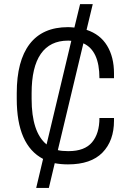

<svg xmlns="http://www.w3.org/2000/svg" viewBox="-20 -860 640 940"><path d="M434.1 -839.8 403.8 -713.9Q470.7 -691.9 504.4 -636.2Q538.1 -580.6 538.1 -501V-477.1H466.8Q466.8 -612.3 388.2 -647.9L263.2 -125Q282.2 -120.1 313 -120.1H315.9Q394 -120.1 430.4 -163.1Q466.8 -206.1 466.8 -282.2H538.1V-269Q538.1 -170.9 481.7 -113Q425.3 -55.2 313 -55.2Q278.3 -55.2 248 -61L219.2 60.1H157.2L190.9 -82Q62 -149.4 62 -376V-403.8Q62 -562 125.2 -644.5Q188.5 -727.1 313 -727.1Q324.7 -727.1 344.2 -725.1L372.1 -839.8ZM134.8 -376Q134.8 -212.9 208 -152.8L329.1 -660.2Q327.1 -660.2 322.5 -660.6Q317.9 -661.1 315.9 -661.1H313Q225.1 -661.1 179.9 -596.4Q134.8 -531.7 134.8 -403.8Z"/></svg>

Font: Cooper Hewitt
Style: Book
Weight: 705
Designer: Village Type and Design LLC
Foundry: Cooper Hewitt Smithsonian Design Museum
Version: 1.000